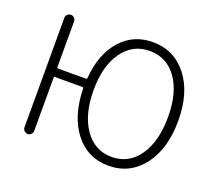

<svg xmlns="http://www.w3.org/2000/svg" viewBox="-125 -916 1249 1103"><g transform="rotate(20 500.0 -364.5)"><path d="M633.8 -41Q738.3 -41 799.8 -129.4Q861.3 -217.8 861.3 -367.2Q861.3 -515.6 799.8 -602.1Q738.3 -688.5 633.8 -688.5Q530.3 -688.5 468.3 -601.6Q406.2 -514.6 406.2 -367.2Q406.2 -218.8 468.3 -129.9Q530.3 -41 633.8 -41ZM166 -419.9Q166 -413.1 172.9 -413.1H341.8Q348.6 -413.1 349.6 -419.9Q361.3 -569.3 438 -655.8Q514.6 -742.2 633.8 -742.2Q763.7 -742.2 843.8 -640.1Q923.8 -538.1 923.8 -367.2Q923.8 -194.3 843.8 -90.8Q763.7 12.7 633.8 12.7Q506.8 12.7 428.7 -86.4Q350.6 -185.5 346.7 -353.5Q346.7 -361.3 339.8 -361.3H172.9Q166 -361.3 166 -353.5V-30.3Q166 -17.6 157.2 -8.8Q148.4 0 136.2 0Q124 0 115.2 -8.8Q106.4 -17.6 106.4 -30.3V-699.2Q106.4 -711.9 115.2 -720.2Q124 -728.5 136.2 -728.5Q148.4 -728.5 157.2 -720.2Q166 -711.9 166 -699.2Z"/></g></svg>

Font: Gen Jyuu Gothic Light
Style: Regular
Weight: 200
Designer: [Source Han Sans]
Ryoko NISHIZUKA  (kana & ideographs); Paul D. Hunt (Latin, Greek & Cyrillic); Wenlong ZHANG  (bopomofo
Version: Version 1.002.20150607